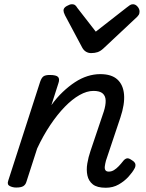

<svg xmlns="http://www.w3.org/2000/svg" viewBox="-20 -868 686 904"><path d="M478 16Q437 16 417 0Q397 -16 391.5 -42Q386 -68 391 -98Q396 -128 406 -157L469 -344Q478 -373 477.5 -394.5Q477 -416 463.5 -428Q450 -440 420 -440Q389 -440 354.5 -420.5Q320 -401 285 -365Q250 -329 216.5 -279Q183 -229 155 -169L104 -11Q100 2 89.5 8.5Q79 15 56 15Q40 15 26 8Q12 1 19 -18L169 -483Q176 -503 185.5 -509Q195 -515 214 -515Q245 -515 253.5 -505.5Q262 -496 255 -476L222 -373Q247 -408 275.5 -435Q304 -462 333 -481Q362 -500 392 -509.5Q422 -519 452 -519Q505 -519 532.5 -494Q560 -469 564 -423.5Q568 -378 547 -315L479 -112Q475 -97 473.5 -85Q472 -73 476.5 -66.5Q481 -60 492 -60Q505 -60 516.5 -67Q528 -74 539 -85.5Q550 -97 560 -110Q567 -119 576 -122Q585 -125 599 -115Q616 -105 617.5 -94.5Q619 -84 613 -74Q604 -57 585 -36Q566 -15 539 0.5Q512 16 478 16ZM606 -848Q618 -848 627.5 -837Q637 -826 637 -814Q637 -804 633.5 -798.5Q630 -793 626 -789L467 -640Q453 -627 439.5 -622.5Q426 -618 409 -618Q396 -618 385 -624.5Q374 -631 367 -644L286 -796Q282 -804 280.5 -809.5Q279 -815 279 -819Q279 -831 294 -839.5Q309 -848 318 -848Q329 -848 334.5 -843Q340 -838 344 -831L431 -719L577 -833Q584 -838 590.5 -843Q597 -848 606 -848Z"/></svg>

Font: Playwrite CZ
Style: Regular
Weight: 400
Designer: Veronika Burian, José Scaglione
Foundry: TypeTogether
Version: Version 1.002